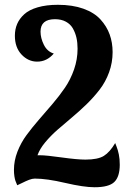

<svg xmlns="http://www.w3.org/2000/svg" viewBox="-20 -769 550 800"><path d="M147 -122.1Q172.4 -122.1 237.1 -113Q301.8 -104 335.9 -104Q387.7 -104 412.6 -119.4Q437.5 -134.8 460 -172.9Q460 -172.4 465.6 -158.4Q471.2 -144.5 475.1 -125.7Q479 -106.9 479 -83Q479 -32.7 456.3 -10.7Q433.6 11.2 374 11.2Q329.1 11.2 252 -6.8Q174.8 -24.9 125 -24.9Q114.7 -24.9 101.3 -19.8Q87.9 -14.6 73 -7.1Q58.1 0.5 51.8 2.9Q51.8 2.4 49.1 -3.7Q46.4 -9.8 44.2 -15.9Q42 -22 40 -34.4Q38.1 -46.9 38.1 -61Q38.1 -99.6 52.7 -137.2Q67.4 -174.8 90.8 -206.5Q114.3 -238.3 142.3 -270.5Q170.4 -302.7 198.7 -335.9Q227.1 -369.1 250.5 -403.3Q273.9 -437.5 288.6 -479.7Q303.2 -522 303.2 -565.9Q303.2 -590.8 298.6 -611.6Q293.9 -632.3 283.7 -650.4Q273.4 -668.5 254.4 -678.7Q235.4 -689 209 -689Q148.9 -689 148.9 -637.2Q148.9 -610.4 162.8 -582.3Q176.8 -554.2 204.1 -545.9Q175.3 -512.2 134.8 -512.2Q97.7 -512.2 69.8 -541.7Q42 -571.3 42 -620.1Q42 -647 51.5 -669.2Q61 -691.4 81.1 -709.7Q101.1 -728 137 -738.5Q172.9 -749 221.2 -749Q282.2 -749 327.6 -732.7Q373 -716.3 398.9 -687.7Q424.8 -659.2 437 -625.2Q449.2 -591.3 449.2 -551.8Q449.2 -508.3 434.6 -468Q419.9 -427.7 395.3 -395.8Q370.6 -363.8 340.8 -334.7Q311 -305.7 279.1 -279.1Q247.1 -252.4 219 -227.8Q190.9 -203.1 168.2 -175.8Q145.5 -148.4 136.2 -122.1Z"/></svg>

Font: Lobster Two
Style: Bold
Weight: 700
Designer: Pablo Impallari
Foundry: Pablo Impallari. www.impallari.com
Version: Version 1.006